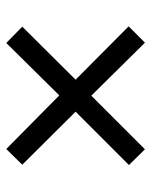

<svg xmlns="http://www.w3.org/2000/svg" viewBox="45 -659 482 612"><g transform="rotate(90 286.0 -353.0)"><path d="M456 -574 506 -523 336 -353 505 -183 455 -132 284 -301 117 -132 65 -183 234 -353 64 -522 116 -574 285 -403Z"/></g></svg>

Font: Noto Sans Javanese
Style: Regular
Weight: 400
Designer: Monotype Design Team
Foundry: Monotype Imaging Inc.
Version: Version 2.004